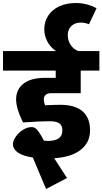

<svg xmlns="http://www.w3.org/2000/svg" viewBox="-40 -1035 680 1275"><path d="M251 -377Q251 -358 259 -336Q325 -339 360 -339Q458 -339 508 -296Q558 -253 558 -169Q558 -89 496.5 -40.5Q435 8 320 16L405 147L266 220L178 11Q112 1 79 -22Q46 -45 46 -77Q46 -100 64.5 -127Q83 -154 112 -172.5Q141 -191 171 -191Q193 -191 211 -168Q229 -145 252 -101Q268 -99 275 -99Q325 -99 349.5 -116Q374 -133 374 -169Q374 -202 354 -216Q334 -230 290 -230Q227 -230 113 -222Q67 -314 67 -375Q67 -441 116 -479.5Q165 -518 258 -518H330V-566H-20V-696H332Q294 -721 274 -760.5Q254 -800 254 -839Q254 -891 280 -931Q306 -971 354 -993Q402 -1015 464 -1015Q504 -1015 539.5 -1005Q575 -995 601 -980L551 -874Q525 -885 496 -885Q458 -885 434 -862.5Q410 -840 410 -801Q410 -766 429.5 -736.5Q449 -707 480 -696H620V-566H496V-416H297Q275 -416 263 -405Q251 -394 251 -377Z"/></svg>

Font: FiraGO Heavy
Style: Regular
Weight: 900
Designer: bBox Type
Foundry: bBox Type GmbH
Version: Version 1.001